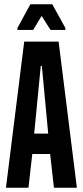

<svg xmlns="http://www.w3.org/2000/svg" viewBox="-20 -884 390 904"><path d="M8 0 94 -688H256L342 0H234L216 -159H132L114 0ZM141 -255H207L177 -574H172ZM62 -743V-752L123 -864H226L288 -752V-743H218L176 -809L136 -743Z"/></svg>

Font: Saira Ultra Condensed
Style: Bold
Weight: 700
Width: 1
Designer: Hector Gatti with collaboration of the Omnibus-Type team
Foundry: Omnibus-Type
Version: Version 1.001; ttfautohint (v1.8)